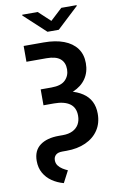

<svg xmlns="http://www.w3.org/2000/svg" viewBox="-119 -997 796 1279"><g transform="rotate(-10 279.0 -357.5)"><path d="M100.1 -727.5H235.8Q314.5 -727.5 371.1 -706.1Q427.7 -684.6 458 -643.6Q488.3 -602.5 488.3 -543Q488.3 -482.9 458.3 -439Q428.2 -395 371.8 -371.3Q315.4 -347.7 236.8 -347.7H161.6V-422.9H234.9Q299.3 -422.9 328.6 -451.9Q357.9 -481 357.9 -524.9Q357.9 -570.8 328.4 -595.7Q298.8 -620.6 235.8 -620.6H100.1ZM161.6 -387.7H234.4Q363.8 -387.7 435.8 -339.8Q507.8 -292 507.8 -197.8Q507.8 -133.8 476.8 -87.2Q445.8 -40.5 389.9 -15.4Q334 9.8 260.7 9.8H232.4Q201.2 9.8 186.8 23.4Q172.4 37.1 172.4 58.6Q172.4 79.6 183.8 95Q195.3 110.4 212.4 121.1Q229.5 131.8 246.6 139.2L205.1 218.8Q161.6 207 127.2 183.3Q92.8 159.7 72.8 124.3Q52.7 88.9 52.7 42Q52.7 -27.8 99.4 -62.5Q146 -97.2 227.1 -97.2H254.9Q293 -97.2 320.3 -110.6Q347.7 -124 362.1 -148.7Q376.5 -173.3 376.5 -207.5Q376.5 -262.2 339.4 -288.8Q302.2 -315.4 232.9 -315.4H161.6ZM231.4 -934.1 311 -859.9 391.1 -934.1H494.6V-928.7L349.1 -793H272.9L126.5 -928.7V-934.1Z"/></g></svg>

Font: Inter 17pt SemiBold
Style: Regular
Weight: 600
Version: Version 4.001;git-66647c0bb